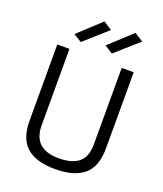

<svg xmlns="http://www.w3.org/2000/svg" viewBox="-165 -1025 973 1143"><g transform="rotate(20 322.0 -453.5)"><path d="M157 -208Q157 -58 319 -58Q403 -58 445.5 -93.5Q488 -129 488 -208V-692H564V-210Q564 -94 502.5 -42Q441 10 321 10Q201 10 140.5 -42Q80 -94 80 -210V-692H157ZM352 -785 494 -916 549 -881 403 -752ZM155 -785 297 -917 351 -882 206 -753Z"/></g></svg>

Font: Titillium Web
Style: Regular
Weight: 400
Version: Version 1.002;PS 57.000;hotconv 1.0.70;makeotf.lib2.5.55311